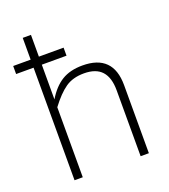

<svg xmlns="http://www.w3.org/2000/svg" viewBox="-138 -824 811 920"><g transform="rotate(-20 267.0 -364.0)"><path d="M463 -348V-1H421V-337Q421 -402 391.5 -434.5Q362 -467 301 -467Q244 -467 206 -440.5Q168 -414 126 -358V-1H84V-575H-5V-616H84V-727H126V-616H252V-575H126V-398Q159 -453 201.5 -479Q244 -505 307 -505Q463 -505 463 -348Z"/></g></svg>

Font: Bellota Text Light
Style: Regular
Weight: 300
Designer: Kemie Guaida
Foundry: Kemie Guaida
Version: Version 4.001